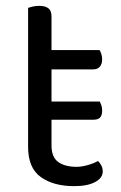

<svg xmlns="http://www.w3.org/2000/svg" viewBox="-20 -623 412 656"><path d="M109 -214 105 -276H321Q323 -272 326 -264Q329 -256 329 -246Q329 -228 321.5 -221Q314 -214 300 -214ZM76 -264H156V-126Q156 -86 179 -69.5Q202 -53 242 -53Q259 -53 280 -59Q301 -65 315 -73Q321 -67 326 -58Q331 -49 331 -37Q331 -15 305 -1Q279 13 233 13Q163 13 119.5 -18Q76 -49 76 -121ZM117 -386V-452H320Q323 -448 326 -439Q329 -430 329 -420Q329 -404 321 -395Q313 -386 299 -386ZM156 -234H76V-596Q81 -598 91.5 -600.5Q102 -603 114 -603Q135 -603 145.5 -594.5Q156 -586 156 -567Z"/></svg>

Font: Baloo Tammudu 2
Style: Regular
Weight: 400
Designer: Maithili Shingre, Omkar Shende and Ek Type
Foundry: Ek Type
Version: Version 1.700